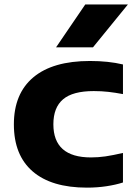

<svg xmlns="http://www.w3.org/2000/svg" viewBox="-20 -828 600 858"><path d="M368.5 10.5Q210 10.5 126 -62Q42 -134.5 42 -272Q42 -409.5 129 -482.5Q216 -555.5 382 -555.5Q464.5 -555.5 529.5 -540V-407.5Q495 -414 464.2 -417.5Q433.5 -421 399 -421Q305 -421 261.8 -384.2Q218.5 -347.5 218.5 -272.5Q218.5 -124.5 386.5 -124.5Q419 -124.5 451.5 -129.2Q484 -134 529.5 -144.5V-12.5Q497 -2 455.8 4.2Q414.5 10.5 368.5 10.5ZM230.5 -616.5 361 -808H551.5L395.5 -616.5Z"/></svg>

Font: Encode Sans Exp
Style: Bold
Weight: 700
Width: 7
Designer: Multiple Designers
Foundry: Impallari Type
Version: Version 3.002; ttfautohint (v1.8.3) -l 8 -r 50 -G 200 -x 14 